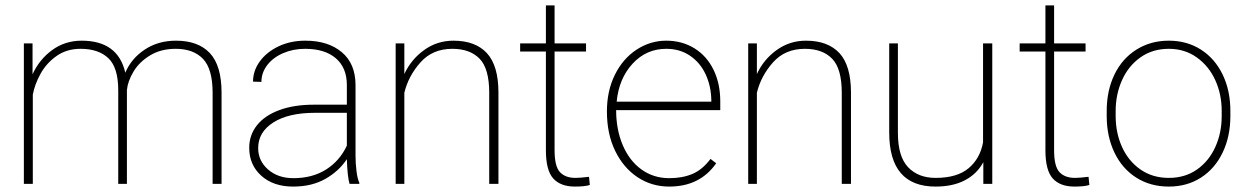

<svg xmlns="http://www.w3.org/2000/svg" viewBox="-20 -678 4592 708"><path d="M68 -518H100V-404Q125 -459 172.5 -493.5Q220 -528 281 -528Q415 -528 442 -410Q464 -462 513.5 -495Q563 -528 629 -528Q711 -528 754 -482Q797 -436 797 -336V0H764V-336Q764 -424 728.5 -461Q693 -498 628 -498Q573 -498 533 -473.5Q493 -449 472 -413.5Q451 -378 448 -346V0H416V-345Q416 -429 379.5 -463.5Q343 -498 277 -498Q226 -498 188.5 -471.5Q151 -445 129.5 -406Q108 -367 101 -329V0H68Z M1105 -498Q1061 -498 1024 -482Q987 -466 965.5 -438Q944 -410 944 -376L913 -377Q913 -417 938 -451.5Q963 -486 1007 -507Q1051 -528 1106 -528Q1190 -528 1240.5 -485.5Q1291 -443 1291 -364V-105Q1291 -76 1294.5 -47.5Q1298 -19 1305 -4V0H1269Q1261 -27 1259 -91Q1230 -47 1180 -18.5Q1130 10 1061 10Q988 10 943.5 -30Q899 -70 899 -133Q899 -180 927.5 -216Q956 -252 1010 -272Q1064 -292 1138 -292H1259V-365Q1259 -428 1218.5 -463Q1178 -498 1105 -498ZM1259 -141V-262H1141Q1044 -262 988 -226.5Q932 -191 932 -132Q932 -85 968.5 -53Q1005 -21 1062 -21Q1132 -21 1182.5 -53Q1233 -85 1259 -141Z M1439 -518H1471V-405Q1496 -459 1544 -493.5Q1592 -528 1652 -528Q1733 -528 1775.5 -482Q1818 -436 1818 -336V0H1784V-336Q1784 -425 1748.5 -461.5Q1713 -498 1648 -498Q1575 -498 1530.5 -448Q1486 -398 1471 -336V0H1439Z M2102 -22Q2118 -22 2152 -26L2155 4Q2138 10 2100 10Q2047 10 2020 -20Q1993 -50 1993 -124V-488H1898V-518H1993V-658H2025V-518H2141V-488H2025V-124Q2025 -64 2045 -43Q2065 -22 2102 -22Z M2218 -267Q2218 -343 2247.5 -402.5Q2277 -462 2327.5 -495Q2378 -528 2437 -528Q2495 -528 2540.5 -500Q2586 -472 2611 -421Q2636 -370 2636 -304V-272H2252Q2252 -200 2276.5 -142.5Q2301 -85 2345.5 -53Q2390 -21 2448 -21Q2496 -21 2533 -36.5Q2570 -52 2600 -92L2621 -76Q2561 10 2448 10Q2383 10 2331 -24.5Q2279 -59 2248.5 -121.5Q2218 -184 2218 -267ZM2254 -303H2603V-309Q2602 -361 2582 -404Q2562 -447 2524.5 -472.5Q2487 -498 2437 -498Q2363 -498 2312.5 -443Q2262 -388 2254 -303Z M2739 -518H2771V-405Q2796 -459 2844 -493.5Q2892 -528 2952 -528Q3033 -528 3075.5 -482Q3118 -436 3118 -336V0H3084V-336Q3084 -425 3048.5 -461.5Q3013 -498 2948 -498Q2875 -498 2830.5 -448Q2786 -398 2771 -336V0H2739Z M3639 0H3606V-80Q3583 -37 3538.5 -13.5Q3494 10 3430 10Q3259 10 3259 -189V-518H3291V-188Q3291 -101 3328.5 -61.5Q3366 -22 3430 -22Q3509 -22 3551.5 -57.5Q3594 -93 3605 -153V-518H3639Z M3944 -22Q3960 -22 3994 -26L3997 4Q3980 10 3942 10Q3889 10 3862 -20Q3835 -50 3835 -124V-488H3740V-518H3835V-658H3867V-518H3983V-488H3867V-124Q3867 -64 3887 -43Q3907 -22 3944 -22Z M4290 -528Q4357 -528 4408.5 -495Q4460 -462 4488.5 -403Q4517 -344 4517 -269V-250Q4517 -175 4488.5 -115.5Q4460 -56 4408.5 -23Q4357 10 4290 10Q4222 10 4170 -23Q4118 -56 4089.5 -115.5Q4061 -175 4061 -250V-269Q4061 -344 4089.5 -403Q4118 -462 4170.5 -495Q4223 -528 4290 -528ZM4290 -22Q4350 -22 4394 -53Q4438 -84 4461.5 -136Q4485 -188 4485 -250V-269Q4485 -330 4461.5 -382Q4438 -434 4393.5 -466Q4349 -498 4290 -498Q4230 -498 4185.5 -466.5Q4141 -435 4117.5 -382.5Q4094 -330 4094 -269V-250Q4094 -188 4117.5 -136Q4141 -84 4185.5 -53Q4230 -22 4290 -22Z"/></svg>

Font: Freesentation 1 Thin
Style: Regular
Weight: 250
Designer: glyphs from Roboto by Christian Robertson / Hangul glyphs from Noto Sans CJK(Source Han Sans) by Jang Soo-young and Kang
Foundry: PT&
Version: Version 2.001